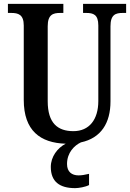

<svg xmlns="http://www.w3.org/2000/svg" viewBox="-20 -734 673 994"><path d="M369 240C387 240 423 234 441 224V166C420 171 402 174 387 174C352 174 327 156 327 115C327 56 365 19 399 3C503 -19 552 -97 552 -209V-598C552 -659 579 -667 616 -667H633V-714H410V-667H426C463 -667 489 -659 489 -602V-211C489 -115 442 -55 360 -55C279 -55 227 -96 227 -210V-598C227 -659 255 -667 292 -667H308V-714H21V-667H38C74 -667 103 -659 103 -602V-217C103 -58 188 6 320 10C277 32 243 78 243 130C243 206 288 240 369 240Z"/></svg>

Font: Noto Serif Myanmar Condensed SemiBold
Style: Regular
Weight: 600
Width: 3
Designer: Ben Mitchell and the Monotype Design Team
Foundry: Monotype Imaging Inc.
Version: Version 2.106